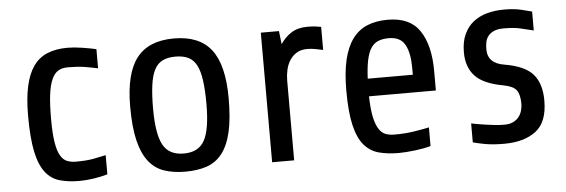

<svg xmlns="http://www.w3.org/2000/svg" viewBox="-40 -619 2177 738"><g transform="rotate(-5 1048.5 -250.0)"><path d="M349 -9Q325 -2 296 2.5Q267 7 240 7Q197 7 164 -2.5Q131 -12 109 -40.5Q87 -69 76 -121.5Q65 -174 65 -260Q65 -327 75.5 -374Q86 -421 107 -450.5Q128 -480 161 -493.5Q194 -507 239 -507Q264 -507 295.5 -502Q327 -497 349 -492V-418Q321 -424 296 -428Q271 -432 233 -432Q211 -432 196 -423Q181 -414 171 -391.5Q161 -369 156.5 -332.5Q152 -296 152 -240Q152 -184 157.5 -150Q163 -116 173.5 -98Q184 -80 199 -74Q214 -68 233 -68Q274 -68 300.5 -73Q327 -78 349 -83Z M839 -260Q839 -181 827 -129.5Q815 -78 791 -47.5Q767 -17 731.5 -5Q696 7 649 7Q603 7 567.5 -5Q532 -17 508 -47.5Q484 -78 471.5 -129.5Q459 -181 459 -260Q459 -388 505 -447.5Q551 -507 649 -507Q747 -507 793 -447.5Q839 -388 839 -260ZM752 -245Q752 -298 747 -335Q742 -372 730.5 -394.5Q719 -417 699 -427Q679 -437 649 -437Q619 -437 599 -427Q579 -417 567.5 -394.5Q556 -372 551 -335Q546 -298 546 -245Q546 -147 569 -105Q592 -63 649 -63Q706 -63 729 -105Q752 -147 752 -245Z M984 0V-500H1054L1060 -449Q1077 -475 1102 -491Q1127 -507 1164 -507Q1182 -507 1195 -505.5Q1208 -504 1217 -502V-413Q1204 -416 1187.5 -419Q1171 -422 1157 -422Q1132 -422 1115.5 -412Q1099 -402 1088.5 -385.5Q1078 -369 1073.5 -348.5Q1069 -328 1069 -308V0Z M1377 -220Q1378 -171 1384.5 -140.5Q1391 -110 1402 -93Q1413 -76 1428 -70.5Q1443 -65 1462 -65Q1504 -65 1538.5 -70.5Q1573 -76 1596 -81V-9Q1572 -2 1535.5 2.5Q1499 7 1472 7Q1429 7 1395.5 -2Q1362 -11 1339 -38Q1316 -65 1304 -115.5Q1292 -166 1292 -250Q1292 -319 1303.5 -368Q1315 -417 1338 -448Q1361 -479 1395 -493Q1429 -507 1474 -507Q1560 -507 1597.5 -450.5Q1635 -394 1635 -295V-220ZM1472 -436Q1448 -436 1431 -429Q1414 -422 1403 -405Q1392 -388 1386 -359.5Q1380 -331 1378 -288H1552V-315Q1552 -372 1534.5 -404Q1517 -436 1472 -436Z M2047 -145Q2047 -62 2001.5 -27.5Q1956 7 1879 7Q1836 7 1806 1.5Q1776 -4 1759 -9V-82Q1768 -80 1782.5 -77.5Q1797 -75 1814 -72.5Q1831 -70 1849.5 -68Q1868 -66 1886 -66Q1906 -66 1919.5 -72.5Q1933 -79 1941.5 -89.5Q1950 -100 1954 -113.5Q1958 -127 1958 -140Q1958 -176 1945.5 -193Q1933 -210 1895 -217Q1818 -231 1786.5 -265.5Q1755 -300 1755 -356Q1755 -397 1768 -425.5Q1781 -454 1803.5 -472Q1826 -490 1856.5 -498.5Q1887 -507 1923 -507Q1962 -507 1988.5 -500.5Q2015 -494 2030 -490V-417Q2004 -423 1980 -429Q1956 -435 1915 -435Q1892 -435 1877.5 -428.5Q1863 -422 1855 -411.5Q1847 -401 1844.5 -388Q1842 -375 1842 -361Q1842 -306 1906 -296Q1984 -283 2015.5 -247Q2047 -211 2047 -145Z"/></g></svg>

Font: Share
Style: Regular
Weight: 400
Designer: Ralph du Carrois
Version: Version 1.002